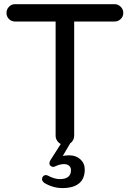

<svg xmlns="http://www.w3.org/2000/svg" viewBox="-20 -703 635 939"><path d="M583 -639.6Q583 -622.1 570.3 -609.9Q557.6 -597.7 540 -597.7H342.8V-39.1Q342.8 -27.3 337.4 -17.6Q332 -7.8 323.2 -2L287.1 59.6Q301.8 56.6 318.4 56.6Q351.6 56.6 373 76.2Q394.5 95.7 394.5 126Q394.5 170.9 366.7 193.8Q338.9 216.8 285.2 216.8Q239.3 216.8 196.3 191.4Q185.5 181.6 185.5 173.8Q185.5 165 190.9 159.2Q196.3 153.3 205.1 153.3Q209 153.3 214.8 156.2Q246.1 172.9 272.5 172.9Q327.1 172.9 327.1 128.9Q327.1 115.2 317.9 107.4Q308.6 99.6 293 99.6Q273.4 99.6 250 110.4Q244.1 113.3 240.2 113.3Q233.4 113.3 227.5 108.4Q221.7 103.5 221.7 96.7Q221.7 88.9 225.6 82L277.3 1Q266.6 -3.9 259.3 -15.1Q252 -26.4 252 -39.1V-597.7H53.7Q36.1 -597.7 23.9 -609.9Q11.7 -622.1 11.7 -639.6Q11.7 -657.2 23.9 -669.9Q36.1 -682.6 53.7 -682.6H540Q557.6 -682.6 570.3 -669.9Q583 -657.2 583 -639.6Z"/></svg>

Font: KTXP_ComRound
Style: Medium
Weight: 500
Version: Version 1.01;May 16, 2022;FontCreator 13.0.0.2683 64-bit